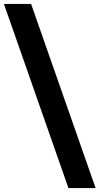

<svg xmlns="http://www.w3.org/2000/svg" viewBox="-63 -862 509 982"><path d="M426 100H287L-43 -842H96Z"/></svg>

Font: MOST Montserrat
Style: Bold
Weight: 700
Designer: Julieta Ulanovsky
Foundry: Julieta Ulanovsky
Version: Version 8.000;March 11, 2024;FontCreator 15.0.0.2926 64-bit